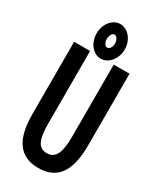

<svg xmlns="http://www.w3.org/2000/svg" viewBox="-209 -881 793 958"><g transform="rotate(30 187.5 -401.5)"><path d="M185 -616C230 -616 267 -661 267 -716C267 -770 230 -815 185 -815C141 -815 105 -770 105 -716C105 -661 141 -616 185 -616ZM186 -680C173 -680 163 -696 163 -717C163 -738 173 -755 186 -755C199 -755 210 -738 210 -717C210 -696 199 -680 186 -680ZM188 12C291 12 348 -52 348 -210V-623H257V-209C257 -122 241 -73 188 -73C137 -73 121 -117 121 -206V-623H29V-207C29 -64 77 12 188 12Z"/></g></svg>

Font: Inconsolata Condensed
Style: Bold
Weight: 700
Width: 3
Monospace: yes
Designer: Raph Levien, Cyreal, Brenton Simpson
Foundry: Raph Levien, Cyreal, Google
Version: Version 3.100